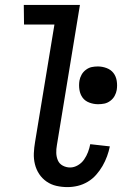

<svg xmlns="http://www.w3.org/2000/svg" viewBox="-20 -755 540 783"><path d="M255 8Q232 8 210 3Q188 -2 170 -14.5Q152 -27 140 -45Q128 -63 122.5 -85Q117 -107 118 -130Q119 -153 123 -176L202 -655H78L77 -735H306L212 -163Q209 -147 209.5 -131Q210 -115 216 -101Q222 -87 236 -79.5Q250 -72 266 -72Q282 -72 297.5 -81Q313 -90 323 -104.5Q333 -119 339 -135Q345 -151 348 -167L428 -158Q424 -138 416.5 -117.5Q409 -97 398 -78Q387 -59 372 -42Q357 -25 337.5 -13.5Q318 -2 297 3Q276 8 255 8ZM380 -330Q362 -330 344.5 -336.5Q327 -343 317 -356.5Q307 -370 304 -388.5Q301 -407 304 -426Q306 -438 312.5 -450Q319 -462 330.5 -470.5Q342 -479 354 -481.5Q366 -484 379 -484Q397 -484 414.5 -477.5Q432 -471 442.5 -457.5Q453 -444 456 -425.5Q459 -407 456 -388Q454 -376 447.5 -364Q441 -352 429.5 -343.5Q418 -335 405.5 -332.5Q393 -330 380 -330Z"/></svg>

Font: Iosevka Medium
Style: Italic
Weight: 500
Italic angle: -9°
Monospace: yes
Designer: Belleve Invis
Foundry: Belleve Invis
Version: Version 32.5.0; ttfautohint (v1.8.4)